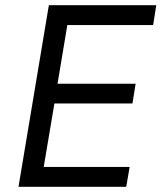

<svg xmlns="http://www.w3.org/2000/svg" viewBox="-20 -720 632 740"><path d="M168.3 -700H582.3L570.2 -623.3H239.5L201.7 -397.2H502.7L490.5 -321.3H189.7L148.5 -76.7H479.7L466.5 0H51.3Z"/></svg>

Font: Oak Sans Light Italic
Style: Regular
Weight: 400
Italic angle: -9.5°
Foundry: Erik Kennedy, Walven
Version: Version 1.000;Glyphs 3.1.2 (3151)